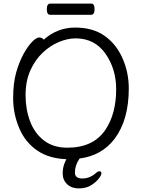

<svg xmlns="http://www.w3.org/2000/svg" viewBox="-20 -866 785 1066"><path d="M486 -784H258Q240 -784 240 -815Q240 -846 259 -846H487Q505 -846 505 -815Q505 -784 486 -784ZM354 -46Q498 -46 565 -145Q625 -234 625 -371Q625 -483 565.5 -568Q506 -653 399 -653Q356 -653 307.5 -633Q259 -613 217 -573.5Q175 -534 148.5 -475Q122 -416 122 -337.5Q122 -259 147 -192.5Q172 -126 224 -86Q276 -46 354 -46ZM223 -646Q299 -713 397 -713Q495 -713 560 -667.5Q625 -622 660 -543Q695 -464 695 -375Q695 -200 616 -95Q545 -2 422 14Q396 51 396 92Q396 125 437 125Q478 125 511 96Q522 85 532.5 85Q543 85 543 96.5Q543 108 526.5 128Q510 148 483.5 164Q457 180 417 180Q377 180 352.5 156.5Q328 133 328 97Q328 61 342 32Q345 24 349 18Q253 14 190 -28Q120 -75 86.5 -155Q53 -235 53 -319.5Q53 -404 69.5 -462.5Q86 -521 110 -565Q134 -609 158 -633.5Q182 -658 197.5 -658Q213 -658 223 -646Z"/></svg>

Font: ToneOZ-Pinyin-WenKai-Regular
Style: Regular
Weight: 400
Designer: Fontworks Inc.
Foundry: ToneOZ
Version: Version 0.240331